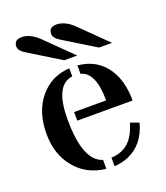

<svg xmlns="http://www.w3.org/2000/svg" viewBox="-133 -798 779 901"><g transform="rotate(-20 256.5 -347.0)"><path d="M351.6 -291Q351.6 -431.6 281.2 -449.2V-491.2Q372.6 -482.9 421.9 -414.6Q468.3 -350.6 468.3 -248H191.9V-291ZM283.2 -29.8Q368.2 -33.7 403.8 -109.9Q414.1 -131.8 421.4 -154.8L463.4 -139.2Q436 -37.1 351.6 -2Q321.8 10.3 283.2 12.7ZM150.9 -270Q150.9 -60.1 242.7 -33.7V11.2Q147 0.5 90.8 -68.4Q34.7 -136.2 34.7 -238.8Q34.7 -346.7 90.8 -416Q147.5 -485.8 240.7 -491.7V-451.2Q150.9 -440.4 150.9 -270ZM215.8 -671.9Q215.8 -705.6 253.4 -705.6Q293.5 -705.6 333.5 -669.4L470.2 -535.2H405.3L245.6 -633.3Q215.8 -651.4 215.8 -671.9ZM42 -671.9Q42 -705.6 79.6 -705.6Q119.6 -705.6 159.7 -669.4L296.4 -535.2H231.4L71.8 -633.3Q42 -651.4 42 -671.9Z"/></g></svg>

Font: Stardos Stencil
Style: Regular
Weight: 400
Version: Version 1.000